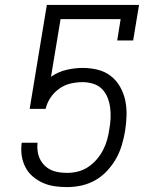

<svg xmlns="http://www.w3.org/2000/svg" viewBox="-20 -755 640 783"><path d="M254 8Q228 8 203 4.5Q178 1 155.5 -9Q133 -19 114.5 -34.5Q96 -50 84.5 -71.5Q73 -93 69 -118Q65 -143 68 -169L69 -173H133V-172Q131 -155 133.5 -138Q136 -121 143 -106.5Q150 -92 161.5 -80.5Q173 -69 188 -62Q203 -55 220 -52.5Q237 -50 254 -50Q276 -50 298 -55.5Q320 -61 339.5 -74Q359 -87 374.5 -105Q390 -123 400.5 -143.5Q411 -164 417 -185.5Q423 -207 426 -229Q430 -251 431 -273.5Q432 -296 429 -317.5Q426 -339 418 -358.5Q410 -378 395.5 -392.5Q381 -407 360 -413.5Q339 -420 317 -420Q293 -420 268.5 -414.5Q244 -409 222.5 -394Q201 -379 186.5 -357.5Q172 -336 166 -311H101L171 -735H547L523 -590H458L472 -677H227L188 -442Q217 -462 250.5 -470Q284 -478 317 -478Q349 -478 379 -470.5Q409 -463 432 -445Q455 -427 470 -400.5Q485 -374 491 -344.5Q497 -315 496 -283Q495 -251 490 -220Q485 -191 476.5 -162.5Q468 -134 453 -107.5Q438 -81 416.5 -58Q395 -35 368.5 -20Q342 -5 312.5 1.5Q283 8 254 8Z"/></svg>

Font: Iosevka Slab Light Extended
Style: Italic
Weight: 300
Width: 7
Italic angle: -9°
Monospace: yes
Designer: Belleve Invis
Foundry: Belleve Invis
Version: Version 11.1.0; ttfautohint (v1.8.3)